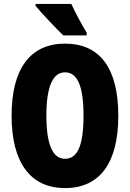

<svg xmlns="http://www.w3.org/2000/svg" viewBox="-20 -947 661 977"><path d="M343 -927H161V-917C187 -885 270 -797 302 -767H421V-781C403 -809 360 -888 343 -927ZM582 -358C582 -599 489 -725 311 -725C134 -725 39 -597 39 -359C39 -119 135 10 311 10C488 10 582 -118 582 -358ZM216 -358C216 -505 248 -579 311 -579C374 -579 405 -509 405 -358C405 -208 375 -139 311 -139C248 -139 216 -212 216 -358Z"/></svg>

Font: Noto Sans Ethiopic ExtraCondensed Black
Style: Regular
Weight: 900
Width: 2
Designer: Monotype Design Team
Foundry: Monotype Imaging Inc.
Version: Version 2.102